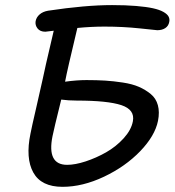

<svg xmlns="http://www.w3.org/2000/svg" viewBox="-20 -723 684 750"><path d="M224.1 6.8Q141.1 6.8 110.1 -49.1Q79.1 -105 99.1 -201.2Q103 -222.7 121.8 -303.5Q140.6 -384.3 147 -415Q151.9 -441.4 189.9 -603Q161.6 -599.1 157.2 -599.1Q136.7 -599.1 126.7 -611.8Q116.7 -624.5 119.1 -640.1Q122.1 -655.8 134.8 -666.7Q147.5 -677.7 168 -681.2Q313.5 -703.1 418 -703.1Q471.2 -703.1 511.7 -699.7Q552.2 -696.3 577.6 -690.7Q603 -685.1 618.2 -676.5Q633.3 -668 638.4 -658.4Q643.6 -648.9 641.1 -637.2Q638.2 -621.6 625.7 -613.3Q613.3 -605 594.2 -605Q592.3 -605 526.1 -612.1Q460 -619.1 388.2 -619.1Q336.9 -619.1 282.2 -613.8Q241.7 -444.8 234.9 -407.2Q234.9 -404.8 233.9 -403.8Q279.3 -410.2 317.9 -410.2Q358.4 -410.2 390.6 -408.2Q422.9 -406.2 459.7 -400.6Q496.6 -395 522.5 -383.8Q548.3 -372.6 568.8 -355.7Q589.4 -338.9 596.7 -312Q604 -285.2 597.2 -251Q585.4 -192.4 527.6 -132.3Q469.7 -72.3 386.2 -32.7Q302.7 6.8 224.1 6.8ZM185.1 -190.9Q162.6 -79.1 242.2 -79.1Q273.4 -79.1 314.5 -92.5Q355.5 -106 394.3 -127.9Q433.1 -149.9 462.9 -182.6Q492.7 -215.3 499 -249Q507.8 -294.4 454.1 -312.3Q400.4 -330.1 279.8 -330.1Q247.6 -330.1 219.2 -334Q189.9 -215.8 185.1 -190.9Z"/></svg>

Font: Shantell Sans Irregular Bouncy
Style: Italic
Weight: 400
Italic angle: -11.31°
Designer: Stephen Nixon, Anya Danilova, Shantell Martin
Foundry: Arrow Type
Version: Version 1.006;[9816181b4]